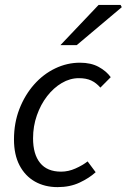

<svg xmlns="http://www.w3.org/2000/svg" viewBox="-20 -755 519 787"><path d="M216.1 12Q163.3 12 123 -10.9Q82.8 -33.8 60 -77.4Q37.3 -120.9 37.3 -183.4Q37.3 -251.3 59.6 -308.5Q81.9 -365.7 119.6 -408.4Q157.3 -451.1 206.2 -474.6Q255.1 -498 307.8 -498Q352.9 -498 384.2 -480.9Q415.6 -463.9 433.9 -438.7L391.4 -395.9Q374.3 -415.6 353.7 -425.1Q333.2 -434.6 303.4 -434.6Q266.9 -434.6 233.3 -414.8Q199.8 -395.1 173.3 -361Q146.8 -326.9 131.2 -282.3Q115.5 -237.8 115.5 -188.1Q115.5 -122.7 144.4 -87.1Q173.3 -51.4 230.4 -51.4Q260.5 -51.4 289.6 -64.5Q318.8 -77.5 339.1 -93.4L372.1 -49.1Q345.7 -25 306.2 -6.5Q266.8 12 216.1 12ZM227.7 -570 384 -734.7H474.3L479.2 -725.6L294.5 -570Z"/></svg>

Font: Source Sans 3
Style: Italic
Weight: 200
Italic angle: -11°
Designer: Paul D. Hunt
Foundry: Adobe
Version: Version 3.046;hotconv 1.0.118;makeotfexe 2.5.65603